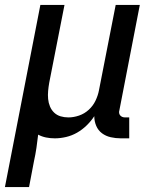

<svg xmlns="http://www.w3.org/2000/svg" viewBox="-51 -550 621 780"><path d="M-31 210 113 -530H211L149 -214Q146 -197 144.5 -180.5Q143 -164 144.5 -148Q146 -132 152 -117.5Q158 -103 169 -92.5Q180 -82 195 -77.5Q210 -73 227 -73Q248 -73 270 -80.5Q292 -88 309.5 -104Q327 -120 337 -141Q347 -162 351 -183L419 -530H517L434 -102Q432 -96 433 -90.5Q434 -85 437.5 -81Q441 -77 446 -75Q451 -73 457 -73H474V12H440Q419 12 399 7.5Q379 3 363.5 -8.5Q348 -20 340 -38.5Q332 -57 332 -78Q319 -58 301 -40.5Q283 -23 262 -11Q241 1 217.5 6.5Q194 12 172 12Q153 12 136 8.5Q119 5 104 -3Q101 24 97 51Q93 78 87 105L67 210Z"/></svg>

Font: Lode Dark Term
Style: Bold Italic
Weight: 700
Italic angle: -11°
Monospace: yes
Designer: Belleve Invis
Foundry: Belleve Invis
Version: Version 29.2.0